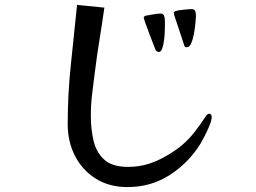

<svg xmlns="http://www.w3.org/2000/svg" viewBox="-20 -739 1040 780"><path d="M840 -264Q840 -251 831.5 -230Q823 -209 812.5 -188.5Q802 -168 795 -156Q746 -77 669.5 -28Q593 21 498 21Q424 21 369.5 -13Q315 -47 285 -105Q255 -163 255 -235Q255 -356 268 -477.5Q281 -599 293 -719L404 -708Q395 -644 384.5 -579.5Q374 -515 366 -451Q360 -405 354.5 -359.5Q349 -314 349 -268Q349 -215 360 -167.5Q371 -120 403.5 -90.5Q436 -61 500 -61Q544 -61 582.5 -73Q621 -85 658 -107Q696 -129 722 -151.5Q748 -174 769.5 -201.5Q791 -229 815 -265Q817 -269 821 -273Q825 -277 830 -277Q835 -277 837.5 -273Q840 -269 840 -264ZM650 -636Q650 -630 649.5 -613Q649 -596 646.5 -576Q644 -556 639 -542Q634 -528 626 -528Q619 -528 613 -534Q610 -541 602.5 -560.5Q595 -580 586 -603.5Q577 -627 570.5 -645.5Q564 -664 564 -668Q564 -672 571 -675Q581 -677 601.5 -680.5Q622 -684 632 -684Q643 -684 646.5 -675Q650 -666 650 -654.5Q650 -643 650 -636ZM776 -674Q776 -666 774 -645.5Q772 -625 768 -602.5Q764 -580 757 -563.5Q750 -547 739 -547Q731 -547 729 -553L699 -644Q697 -650 691.5 -666Q686 -682 686 -687Q686 -691 693 -694Q702 -697 725 -699.5Q748 -702 758 -702Q771 -702 773.5 -693Q776 -684 776 -674Z"/></svg>

Font: Kaisei Opti Medium
Style: Regular
Weight: 500
Designer: Font-Kai, 金井和夫
Foundry: KAZUO KANAI
Version: Version 5.003